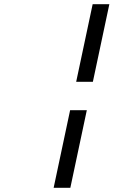

<svg xmlns="http://www.w3.org/2000/svg" viewBox="-20 -795 640 920"><path d="M424 -775 345 -403H425L504 -775ZM237 105H317L396 -267H316Z"/></svg>

Font: LT Wave Mono Light
Style: Italic
Weight: 300
Designer: Daniel Lyons
Version: Version 2.5 (Glyphs App)